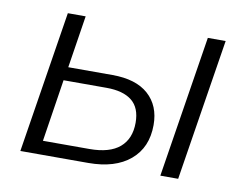

<svg xmlns="http://www.w3.org/2000/svg" viewBox="-60 -566 829 647"><g transform="rotate(10 354.5 -242.5)"><path d="M46 0 123 -485H184L156 -306H307Q388 -306 430.5 -268Q473 -230 473 -164Q473 -87 421.5 -43.5Q370 0 278 0ZM525 0 602 -485H663L586 0ZM115 -47H274Q343 -47 377.5 -76.5Q412 -106 412 -161Q412 -212 382 -236Q352 -260 295 -260H148Z"/></g></svg>

Font: Nunito Sans Light
Style: Italic
Weight: 300
Italic angle: -9°
Designer: Vernon Adams
Foundry: Vernon Adams
Version: Version 3.006; ttfautohint (v1.8.3)